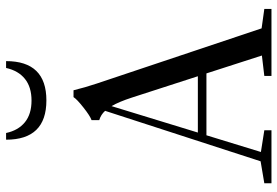

<svg xmlns="http://www.w3.org/2000/svg" viewBox="-166 -782 947 656"><g transform="rotate(-90 308.0 -453.5)"><path d="M159.2 -906.7H182.1Q190.9 -865.2 218.8 -842.5Q246.6 -819.8 293 -819.8Q338.9 -819.8 366.9 -842.3Q395 -864.7 404.3 -906.7H427.7Q427.7 -769 293.5 -769Q159.2 -769 159.2 -906.7ZM10.3 0V-24.4L85.4 -37.1L257.8 -568.4Q244.6 -583 226.1 -588.4V-614.7Q240.2 -619.6 268.8 -642.1Q297.4 -664.6 304.7 -676.3H328.1Q337.4 -637.7 351.1 -596.7L539.6 -33.7L606 -24.4V0H377V-24.4L446.8 -32.7L385.7 -222.2H174.3L117.2 -36.1L191.4 -24.4V0ZM303.2 -476.6Q288.6 -521.5 273.9 -546.4L183.6 -251.5H376Z"/></g></svg>

Font: Elstob 18pt
Style: Regular
Weight: 400
Designer: Peter S. Baker
Version: Version 1.015